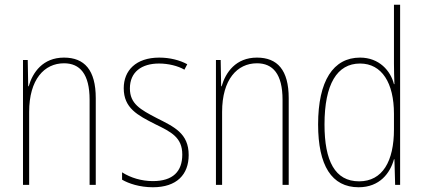

<svg xmlns="http://www.w3.org/2000/svg" viewBox="-20 -780 1784 810"><path d="M250 -537C161 -537 118 -475 101 -416H99L97 -527H77V0H103V-308C103 -445 167 -513 250 -513C317 -513 358 -468 358 -359V0H384V-366C384 -485 336 -537 250 -537Z M776 -126C776 -218 714 -245 641 -282C572 -318 528 -342 528 -407C528 -476 577 -512 651 -512C690 -512 731 -502 758 -486L770 -509C739 -526 697 -537 652 -537C553 -537 502 -482 502 -408C502 -324 560 -294 635 -256C703 -223 749 -200 749 -128C749 -57 710 -16 625 -16C577 -16 531 -30 495 -53V-22C522 -6 569 10 625 10C726 10 776 -44 776 -126Z M1064 -537C975 -537 932 -475 915 -416H913L911 -527H891V0H917V-308C917 -445 981 -513 1064 -513C1131 -513 1172 -468 1172 -359V0H1198V-366C1198 -485 1150 -537 1064 -537Z M1493 10C1582 10 1626 -50 1642 -108H1644L1647 0H1668V-760H1642V-511C1642 -483 1643 -456 1644 -425H1642C1628 -481 1580 -537 1499 -537C1386 -537 1322 -439 1322 -255C1322 -82 1379 10 1493 10ZM1495 -15C1393 -15 1349 -101 1349 -255C1349 -425 1402 -512 1499 -512C1591 -512 1642 -430 1642 -300V-234C1642 -100 1594 -15 1495 -15Z"/></svg>

Font: Noto Sans Sinhala Condensed Thin
Style: Regular
Weight: 100
Width: 3
Designer: Jelle Bosma - Monotype Design Team
Foundry: Monotype Imaging Inc.
Version: Version 2.006